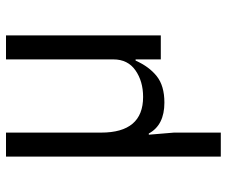

<svg xmlns="http://www.w3.org/2000/svg" viewBox="-78 -478 756 640"><g transform="rotate(-90 300.0 -158.0)"><path d="M98 200V-516H178V-199Q178 -59 297 -59Q349 -59 385.5 -84.5Q422 -110 422 -158V-516H502V0H422V-84H418Q398 -39 366 -13.5Q334 12 278 12Q203 12 175 -40H171L178 44V200Z"/></g></svg>

Font: iA Writer Duo S
Style: Regular
Weight: 400
Designer: Mike Abbink, Paul van der Laan, Pieter van Rosmalen, Oliver Reichenstein
Foundry: Bold Monday and Information Architects Inc.
Version: Version 2.000